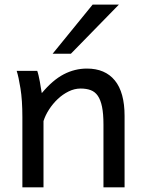

<svg xmlns="http://www.w3.org/2000/svg" viewBox="-20 -801 619 821"><path d="M422.4 0V-268.6Q422.4 -314.5 416.3 -344.2Q410.2 -374 398.2 -391.4Q386.2 -408.7 367.9 -415.5Q349.6 -422.4 324.7 -422.4Q298.3 -422.4 273.2 -409.9Q248 -397.5 227.1 -377.7Q206.1 -357.9 189.9 -333Q173.8 -308.1 166 -283.2V0H75.7V-300.3Q75.7 -372.6 67.6 -422.6Q59.6 -472.7 51.3 -498H139.2Q142.1 -490.2 145 -477.8Q147.9 -465.3 150.4 -451.7Q152.8 -438 154.8 -424.8L158.7 -402.8Q205.1 -458.5 252.4 -483.2Q299.8 -507.8 351.6 -507.8Q429.7 -507.8 471.2 -456.8Q512.7 -405.8 512.7 -305.2V0ZM488.3 -781.2 283.2 -571.3H205.1L376 -781.2Z"/></svg>

Font: Andika Afr
Style: Regular
Weight: 400
Designer: Victor Gaultney, Annie Olsen, Julie Remington, Don Collingsworth, Eric Hays, Becca Hirsbrunner
Foundry: SIL International
Version: Version 5.000